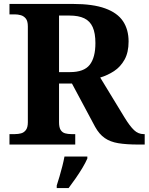

<svg xmlns="http://www.w3.org/2000/svg" viewBox="-20 -734 755 975"><path d="M28.1 0V-53H55.6Q72.4 -53 87.1 -56.9Q101.9 -60.9 111.6 -73.9Q121.4 -87 121.4 -113.1V-599.9Q121.4 -627 111.1 -639.8Q100.7 -652.6 85.7 -656.8Q70.7 -661 55.6 -661H28.1V-714H350.5Q452 -714 514.2 -691.3Q576.4 -668.7 604.7 -626.2Q633 -583.7 633 -523.3Q633 -468 612.5 -431.2Q591.9 -394.4 559.3 -373Q526.7 -351.6 488.9 -340.2L612.6 -137.1Q639.2 -93.6 660.6 -73.3Q681.9 -53 709.5 -53H714.8V0H681.6Q622 0 580.8 -6.8Q539.6 -13.6 511.7 -33.1Q483.7 -52.6 463 -90L345.4 -309.8H279.8V-113.1Q279.8 -87 288.1 -73.9Q296.4 -60.9 310.9 -56.9Q325.3 -53 342.7 -53H362.1V0ZM335.3 -367.8Q406.5 -367.8 435.5 -404.8Q464.5 -441.7 464.5 -515.1Q464.5 -565.6 450.7 -596.4Q436.9 -627.1 407.8 -641.1Q378.7 -655 333.3 -655H279.8V-367.8ZM268.1 208Q274.7 187.7 282.3 161.9Q289.9 136 296.7 109.3Q303.4 82.7 307.4 61H423.5V71Q414.5 92 398.5 118.7Q382.5 145.4 363.6 172.4Q344.7 199.4 328.4 221H268.1Z"/></svg>

Font: Noto Serif Khmer
Style: Regular
Weight: 400
Designer: Danh Hong and the Monotype Design Team
Foundry: Monotype Imaging Inc.
Version: Version 2.003